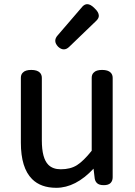

<svg xmlns="http://www.w3.org/2000/svg" viewBox="-20 -854 646 921"><path d="M428.7 -44.9Q342.8 46.9 250 46.9Q175.8 46.9 133.8 4.9Q80.1 -48.8 80.1 -169.9V-480.5Q80.1 -497.1 89.8 -505.9Q101.6 -518.6 129.9 -518.6Q158.2 -518.6 170.9 -505.9Q180.7 -496.1 180.7 -480.5V-180.7Q180.7 -94.7 211.9 -63.5Q233.4 -42 271.5 -42Q318.4 -42 349.6 -62Q380.9 -82 419.9 -130.9V-480.5Q419.9 -497.1 429.7 -505.9Q441.4 -518.6 469.7 -518.6Q498 -518.6 510.7 -505.9Q520.5 -496.1 520.5 -480.5V-3.9Q520.5 13.7 510.3 23.9Q500 34.2 477.5 34.2Q455.1 34.2 444.8 23.9Q434.6 13.7 433.6 -3.9ZM258.8 -629.9Q245.1 -644.5 245.1 -658.2Q245.1 -671.9 256.8 -684.6Q375 -822.3 376 -823.2Q386.7 -834 398.4 -834Q414.1 -834 432.6 -815.4Q454.1 -795.9 454.1 -778.3Q454.1 -766.6 442.4 -754.9L312.5 -629.9Q299.8 -617.2 286.1 -617.2Q272.5 -617.2 258.8 -629.9Z"/></svg>

Font: TaiwanPearl
Style: Regular
Weight: 400
Version: Version 2.102